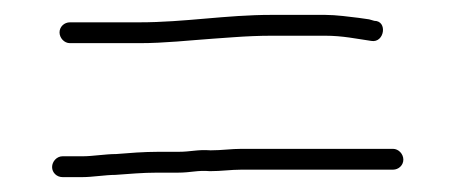

<svg xmlns="http://www.w3.org/2000/svg" viewBox="-20 -461 612 258"><path d="M64 -223H91C103.9 -223 122 -226 135 -226C154.1 -227.3 171 -229 191 -229H219C236.9 -229 245.7 -232.5 262 -231C277.7 -231 290 -233 304 -233H508C515.7 -233 522 -239 522 -246.5C522 -254 515.7 -261 508 -261H305C290.5 -261 278.2 -259 263 -259C244.9 -260.3 237.2 -257 219 -257H192C173.4 -257 152.9 -255.4 136 -254C121.6 -254 104.6 -251 91 -251H64C56.3 -251 50 -244 50 -236.5C50 -229 56.3 -223 64 -223ZM74 -403H167C201.5 -403 234.5 -406.8 266 -409L294 -411C310.6 -412.2 328.3 -413 345 -413H417C440.5 -413 458.8 -408.9 479 -406C496.7 -403 501.2 -433 483 -433L476 -435L462 -437C450.6 -438.4 431.4 -441 417 -441H345C282.9 -441 228.8 -431 167 -431H74C66.3 -431 60 -425 60 -417.5C60 -410 66.3 -403 74 -403Z"/></svg>

Font: HoneyBee
Style: XLit
Weight: 200
Foundry: Cannot Into Space Fonts
Version: Version 0.89